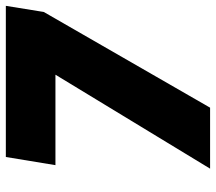

<svg xmlns="http://www.w3.org/2000/svg" viewBox="-61 -679 740 658"><g transform="rotate(-90 309.0 -350.0)"><path d="M60 0 382 -530 597 -570 269 0ZM72 -530 100 -700H618L597 -570L384 -530Z"/></g></svg>

Font: Figtree Black
Style: Italic
Weight: 900
Italic angle: -9.5°
Foundry: Erik Kennedy
Version: Version 2.001;gftools[0.9.30]